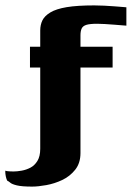

<svg xmlns="http://www.w3.org/2000/svg" viewBox="-82 -525 498 711"><path d="M-54 145Q-56 144 -58.5 136Q-61 128 -62 118.5Q-63 109 -62 107Q-58 109 -47.5 109.5Q-37 110 -32 110Q-19 110 -2 107Q15 104 30.5 96Q46 88 56.5 71Q67 54 67 26Q67 -10 67 -38Q67 -66 67 -90.5Q67 -115 67 -141Q67 -167 67 -199.5Q67 -232 67 -275Q60 -275 48.5 -275Q37 -275 29 -275Q29 -277 29 -288Q29 -299 29 -313Q29 -327 29 -338.5Q29 -350 29 -352Q37 -352 48.5 -352Q60 -352 67 -352Q67 -367 67 -382Q67 -397 67 -412Q67 -433 75 -449.5Q83 -466 104.5 -479Q126 -492 165 -498.5Q204 -505 267 -505Q284 -505 304 -504Q324 -503 343 -501.5Q362 -500 374 -499Q386 -498 386 -498Q386 -469 386 -455Q386 -441 386 -436.5Q386 -432 386 -430Q386 -430 373 -431Q360 -432 342 -433.5Q324 -435 306.5 -436Q289 -437 278 -437Q251 -437 238 -433Q225 -429 220.5 -419.5Q216 -410 216 -394Q216 -383 216 -373.5Q216 -364 216 -352Q245 -352 276 -352Q307 -352 335 -352Q335 -350 335 -338.5Q335 -327 335 -313Q335 -299 335 -288Q335 -277 335 -275Q307 -275 276 -275Q245 -275 216 -275Q216 -203 216 -149Q216 -95 216 -49.5Q216 -4 216 42Q216 79 196.5 103.5Q177 128 148.5 141.5Q120 155 89.5 160.5Q59 166 37 166Q-1 166 -19.5 161.5Q-38 157 -44 151.5Q-50 146 -54 145Z"/></svg>

Font: Genos
Style: Bold
Weight: 700
Designer: Robert E. Leuschke
Foundry: Robert E. Leuschke
Version: Version 1.010